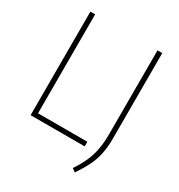

<svg xmlns="http://www.w3.org/2000/svg" viewBox="-209 -879 1107 1188"><g transform="rotate(30 345.0 -285.0)"><path d="M88.5 0V-740H122.5V-33H475V0ZM502.5 170 478 152.5Q509.5 106 529.2 62.8Q549 19.5 558.5 -29.5Q568 -78.5 568 -143V-740H602V-127.5Q602 -66.5 591.5 -18Q581 30.5 559 75Q537 119.5 502.5 170Z"/></g></svg>

Font: Encode Sans Semi Condensed Thin
Style: Regular
Weight: 100
Width: 4
Designer: Multiple Designers
Foundry: Impallari Type
Version: Version 3.000; ttfautohint (v1.8.3) -l 8 -r 50 -G 200 -x 14 